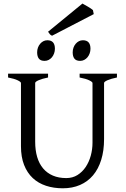

<svg xmlns="http://www.w3.org/2000/svg" viewBox="-20 -1020 694 1055"><path d="M622.6 -594.2Q589.4 -587.4 570.6 -579.1Q551.8 -570.8 551.8 -564V-255.9Q551.8 -191.9 536.1 -141.6Q520.5 -91.3 491.2 -56.6Q461.9 -22 419.9 -3.7Q377.9 14.6 325.2 14.6Q274.9 14.6 232.7 0.7Q190.4 -13.2 159.9 -41.7Q129.4 -70.3 112.3 -113.8Q95.2 -157.2 95.2 -216.8V-564Q95.2 -569.8 77.4 -578.6Q59.6 -587.4 24.4 -594.2V-615.2H244.1V-594.2Q210.9 -587.4 192.1 -579.1Q173.3 -570.8 173.3 -564V-241.2Q173.3 -194.3 184.3 -157.2Q195.3 -120.1 217 -94.5Q238.8 -68.8 270.5 -55.2Q302.2 -41.5 344.2 -41.5Q378.9 -41.5 405.8 -58.3Q432.6 -75.2 450.9 -102.5Q469.2 -129.9 478.8 -164.8Q488.3 -199.7 488.3 -235.8V-564Q488.3 -569.8 470.5 -578.6Q452.6 -587.4 417.5 -594.2V-615.2H622.6ZM477.1 -752.4Q477.1 -738.8 472.7 -726.6Q468.3 -714.4 460.7 -705.3Q453.1 -696.3 442.9 -690.9Q432.6 -685.5 420.4 -685.5Q398.4 -685.5 388.9 -697.8Q379.4 -710 379.4 -732.4Q379.4 -746.1 383.8 -758.3Q388.2 -770.5 396 -779.5Q403.8 -788.6 413.8 -793.7Q423.8 -798.8 435.5 -798.8Q477.1 -798.8 477.1 -752.4ZM281.7 -752.4Q281.7 -738.8 277.3 -726.6Q272.9 -714.4 265.4 -705.3Q257.8 -696.3 247.6 -690.9Q237.3 -685.5 225.1 -685.5Q203.1 -685.5 193.6 -697.8Q184.1 -710 184.1 -732.4Q184.1 -746.1 188.5 -758.3Q192.9 -770.5 200.7 -779.5Q208.5 -788.6 218.5 -793.7Q228.5 -798.8 240.2 -798.8Q281.7 -798.8 281.7 -752.4ZM266.1 -823.7Q257.8 -827.1 254.2 -831.8Q250.5 -836.4 244.1 -845.7L433.1 -1000.5Q438 -997.6 446.3 -992.9Q454.6 -988.3 463.4 -983.2Q472.2 -978 479.5 -973.1Q486.8 -968.3 490.7 -964.4L495.1 -942.4Z"/></svg>

Font: Gentium Plus Eur
Style: Regular
Weight: 400
Designer: J. Victor Gaultney, Annie Olsen, Iska Routamaa, Becca Hirsbrunner
Foundry: SIL International
Version: Version 5.000